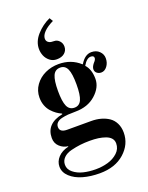

<svg xmlns="http://www.w3.org/2000/svg" viewBox="-182 -862 917 1190"><g transform="rotate(-20 277.0 -267.0)"><path d="M42 114Q42 80 67 53Q92 26 136 16V13Q106 10 82 -12Q58 -34 58 -69Q58 -164 170 -186V-190Q152 -198 136.5 -209Q121 -220 105.5 -237Q90 -254 81 -278Q72 -302 72 -330Q72 -376 98 -412Q124 -448 165 -467Q206 -486 254 -486Q336 -486 393 -434H396Q427 -486 470 -486Q502 -486 522 -466.5Q542 -447 542 -420Q542 -390 525.5 -368Q509 -346 486 -346Q470 -346 458 -355.5Q446 -365 446 -381Q446 -397 462 -417Q478 -433 478 -445Q478 -461 457 -461Q430 -461 406 -419Q438 -384 438 -322Q438 -266 386 -219.5Q334 -173 252 -173Q224 -173 203.5 -171.5Q183 -170 161.5 -165Q140 -160 128.5 -148.5Q117 -137 117 -120Q117 -85 166 -85H324Q358 -85 387 -77Q416 -69 439 -53.5Q462 -38 475.5 -11Q489 16 489 51Q489 128 427.5 183Q366 238 264 238Q204 238 154.5 224Q105 210 73.5 181Q42 152 42 114ZM256 -198Q288 -198 302 -229Q316 -260 316 -330Q316 -400 302 -431Q288 -462 256 -462Q222 -462 208 -430.5Q194 -399 194 -330Q194 -261 208 -229.5Q222 -198 256 -198ZM78 115Q78 145 104.5 166.5Q131 188 168.5 197Q206 206 249 206Q292 206 330 195Q368 184 395 159Q422 134 422 98Q422 78 410 64Q398 50 376 42Q354 34 329 30.5Q304 27 273 27Q240 27 210.5 30.5Q181 34 148.5 42Q116 50 97 69Q78 88 78 115ZM172 -615Q172 -664 210 -706.5Q248 -749 299 -772L313 -749Q272 -729 250 -706.5Q228 -684 228 -662Q228 -643 246 -634Q256 -629 278 -629Q297 -629 311.5 -613.5Q326 -598 326 -576Q326 -550 307 -533.5Q288 -517 255 -517Q229 -517 209.5 -532.5Q190 -548 181 -570Q172 -592 172 -615Z"/></g></svg>

Font: Old Standard TT
Style: Bold
Weight: 700
Designer: Alexey Kryukov <alexios@thessalonica.org.ru>
Version: Version 2.2